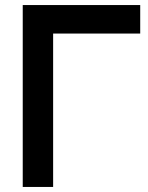

<svg xmlns="http://www.w3.org/2000/svg" viewBox="-20 -740 585 760"><path d="M70 -720H535V-607.2H190.3V0H70Z"/></svg>

Font: Tap Sans
Style: Regular
Weight: 400
Designer: Tap Payments
Foundry: Tap Payments
Version: Version 1.001;Glyphs 3.1.2 (3151)